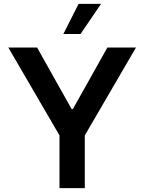

<svg xmlns="http://www.w3.org/2000/svg" viewBox="-20 -974 748 994"><path d="M23 -728 288 -273V0H419V-273L684 -728H536L357 -409H351L172 -728ZM308 -798H397L503 -954H387Z"/></svg>

Font: Wafeq Semi Bold
Style: Regular
Weight: 600
Designer: Rasmus Andersson & Azza Alameddine
Foundry: Google & TypeTogether
Version: Version 3.000;January 28, 2025;FontCreator 15.0.0.3014 64-bi